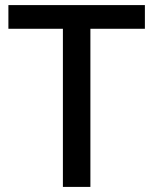

<svg xmlns="http://www.w3.org/2000/svg" viewBox="-20 -734 603 754"><path d="M335 0H227V-621H13V-714H549V-621H335Z"/></svg>

Font: Noto Sans Arabic Med
Style: Regular
Weight: 500
Designer: Monotype Design Team, Nadine Chahine, Nizar Qandah and Khaled Hosny
Foundry: Monotype Imaging Inc.
Version: Version 2.012; ttfautohint (v1.8.4.7-5d5b)